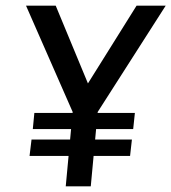

<svg xmlns="http://www.w3.org/2000/svg" viewBox="-20 -659 606 679"><path d="M451 -202.5H96L101.5 -259.5H457ZM440 -107.5H84.5L91.5 -165.5H446.5ZM212.5 0 237 -263 72 -639H177L291 -364L463 -639H566L325.5 -263L301 0Z"/></svg>

Font: Karla Medium
Style: Italic
Weight: 500
Italic angle: -8°
Designer: Jonathan Pinhorn
Version: Version 2.001